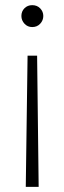

<svg xmlns="http://www.w3.org/2000/svg" viewBox="-20 -558 250 745"><path d="M87 -342H124L130 167H80ZM105 -538Q124 -538 136 -525.5Q148 -513 148 -496Q148 -479 136 -466Q124 -453 105 -453Q87 -453 75 -466Q63 -479 63 -496Q63 -514 75 -526Q87 -538 105 -538Z"/></svg>

Font: DM Sans 9pt ExtraLight
Style: Regular
Weight: 250
Version: Version 4.004;gftools[0.9.30]